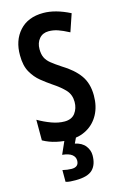

<svg xmlns="http://www.w3.org/2000/svg" viewBox="-142 -786 703 1089"><g transform="rotate(-15 209.5 -242.0)"><path d="M385 -198Q385 -134 359.5 -87Q334 -40 289.5 -15Q245 10 188 10Q151 10 110.5 1Q70 -8 34 -28V-149Q72 -127 111.5 -112.5Q151 -98 187 -98Q229 -98 249.5 -125.5Q270 -153 270 -191Q270 -233 244.5 -261Q219 -289 172 -320Q144 -339 113 -364Q82 -389 60.5 -427Q39 -465 39 -525Q38 -613 88 -668.5Q138 -724 228 -724Q299 -724 384 -681L349 -578Q311 -598 284.5 -607Q258 -616 231 -616Q196 -616 175.5 -592Q155 -568 155 -531Q155 -501 164.5 -481Q174 -461 195 -444Q216 -427 251 -404Q317 -364 351 -316.5Q385 -269 385 -198ZM290 128Q290 183 261 211.5Q232 240 161 240Q144 240 130 239Q116 238 103 234V165Q115 168 130 170Q145 172 156 172Q198 172 198 134Q198 113 180.5 99Q163 85 124 81L160 0H228L210 38Q251 47 270.5 72.5Q290 98 290 128Z"/></g></svg>

Font: Noto Sans Kannada ExtraCondensed SemiBold
Style: Regular
Weight: 600
Width: 2
Designer: Jelle Bosma - Monotype Design Team
Foundry: Monotype Imaging Inc.
Version: Version 2.005; ttfautohint (v1.8.4.7-5d5b)